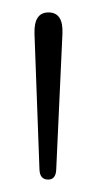

<svg xmlns="http://www.w3.org/2000/svg" viewBox="-20 -789 156 309"><path d="M57.5 -500Q44 -500 43.5 -516.5L35.5 -735Q34.5 -769 58 -769Q82 -769 80.5 -735L70.5 -516.5Q70 -500 57.5 -500Z"/></svg>

Font: Fraunces 9pt SuperSoft Thin
Style: Regular
Weight: 100
Version: Version 1.000;[b76b70a41]